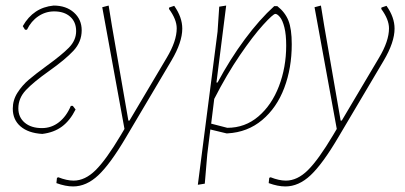

<svg xmlns="http://www.w3.org/2000/svg" viewBox="-20 -476 1458 691"><path d="M26 -85Q26 -116 43 -142.5Q60 -169 83.5 -189Q107 -209 148 -239Q202 -278 228 -304.5Q254 -331 254 -364Q254 -397 232.5 -416Q211 -435 175 -435Q144 -435 118 -417.5Q92 -400 77 -369H70L62 -382Q100 -449 173 -456Q218 -456 246 -431Q274 -406 274 -367Q274 -325 244 -293Q214 -261 156 -220Q101 -181 73.5 -152Q46 -123 46 -86Q46 -54 69 -34.5Q92 -15 131 -15Q165 -15 192 -36Q219 -57 235 -95H242L252 -82Q232 -42 203 -20.5Q174 1 132 6Q82 3 54 -21Q26 -45 26 -85Z M636 -373Q636 -324 597 -258L433 19Q377 114 334 154.5Q291 195 243 195Q216 195 183 183L185 164L190 162Q220 174 245 174Q286 174 324 136.5Q362 99 415 10L428 -12L348 -450L371 -456L383 -382L442 -42H446L580 -268Q616 -328 616 -374Q616 -406 588 -444L589 -449L607 -455Q636 -414 636 -373Z M1030 -317Q1030 -231 1003 -159.5Q976 -88 923.5 -44Q871 0 799 4H795L737 -10L726 79L717 185L692 189L763 -362L769 -452L794 -456L759 -179H763Q808 -263 861 -334.5Q914 -406 967 -454H978Q1006 -432 1018 -402Q1030 -372 1030 -317ZM1010 -312Q1010 -352 1003.5 -377.5Q997 -403 987.5 -414.5Q978 -426 971 -426Q963 -426 927 -386.5Q891 -347 843.5 -277.5Q796 -208 751 -120L740 -31L798 -16Q862 -16 910 -57Q958 -98 984 -166Q1010 -234 1010 -312Z M1400 -373Q1400 -324 1361 -258L1197 19Q1141 114 1098 154.5Q1055 195 1007 195Q980 195 947 183L949 164L954 162Q984 174 1009 174Q1050 174 1088 136.5Q1126 99 1179 10L1192 -12L1112 -450L1135 -456L1147 -382L1206 -42H1210L1344 -268Q1380 -328 1380 -374Q1380 -406 1352 -444L1353 -449L1371 -455Q1400 -414 1400 -373Z"/></svg>

Font: Luna Sans Thin
Style: Italic
Weight: 250
Italic angle: -7°
Designer: Juan Pablo del Peral
Foundry: Huerta Tipografica
Version: Version 2.001; ttfautohint (v1.5)